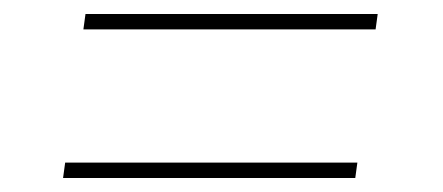

<svg xmlns="http://www.w3.org/2000/svg" viewBox="-20 -427 632 274"><path d="M516 -385H99L102 -407H519ZM487 -173H70L73 -195H490Z"/></svg>

Font: Ezarion Thin
Style: Italic
Weight: 250
Italic angle: -8°
Designer: Natanael Gama
Version: Version 1.001;PS 001.001;hotconv 1.0.70;makeotf.lib2.5.58329